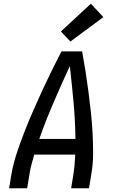

<svg xmlns="http://www.w3.org/2000/svg" viewBox="-20 -1011 640 1031"><path d="M29 0 41 -74Q51 -131 69.5 -187Q88 -243 109.5 -298.5Q131 -354 155 -409Q179 -464 204 -518.5Q229 -573 255.5 -627Q282 -681 310 -735H421Q431 -681 439.5 -627Q448 -573 455 -518.5Q462 -464 468 -409Q474 -354 477 -298.5Q480 -243 480 -186.5Q480 -130 470 -74L458 0H362L374 -74Q378 -100 380.5 -127Q383 -154 384 -181H164Q156 -154 149 -127.5Q142 -101 138 -74L126 0ZM385 -265Q384 -364 375 -461.5Q366 -559 355 -656Q310 -559 268 -461.5Q226 -364 191 -265ZM358 -788 307 -842 468 -991 535 -919Z"/></svg>

Font: Iosevka Curly Medium Extended
Style: Italic
Weight: 500
Width: 7
Italic angle: -9°
Monospace: yes
Designer: Belleve Invis
Foundry: Belleve Invis
Version: Version 11.1.0; ttfautohint (v1.8.3)